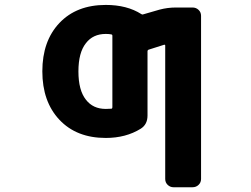

<svg xmlns="http://www.w3.org/2000/svg" viewBox="-20 -578 1040 795"><path d="M698.2 197.3Q684.6 197.3 674.3 187.5Q664.1 177.7 664.1 163.1V-389.6Q664.1 -393.6 659.2 -392.6L594.7 -372.1Q590.8 -370.1 590.8 -366.2V-99.6Q590.8 -62.5 562.5 -44.9Q501 -6.8 418 -6.8Q296.9 -6.8 226.1 -82Q155.3 -157.2 155.3 -282.7Q155.3 -408.2 226.1 -482.9Q296.9 -557.6 418 -557.6Q505.9 -557.6 565.4 -519.5Q569.3 -516.6 573.2 -518.6L640.6 -538.1Q673.8 -546.9 708 -546.9H777.3Q792 -546.9 802.2 -537.1Q812.5 -527.3 812.5 -512.7V163.1Q812.5 177.7 802.2 187.5Q792 197.3 777.3 197.3ZM418 -437.5Q365.2 -437.5 335.9 -399.4Q304.7 -360.4 304.7 -282.2Q304.7 -204.1 335.9 -165Q365.2 -127 418 -127Q431.6 -127 441.4 -127.9Q445.3 -128.9 445.3 -133.8V-430.7Q445.3 -434.6 441.4 -435.5Q431.6 -437.5 418 -437.5Z"/></svg>

Font: Rounded-L Mgen+ 1mn bold
Style: Bold
Weight: 700
Designer: [Source Han Sans]
Ryoko NISHIZUKA  (kana & ideographs); Paul D. Hunt (Latin, Greek & Cyrillic); Wenlong ZHANG  (bopomofo
Version: Version 1.059.20150602